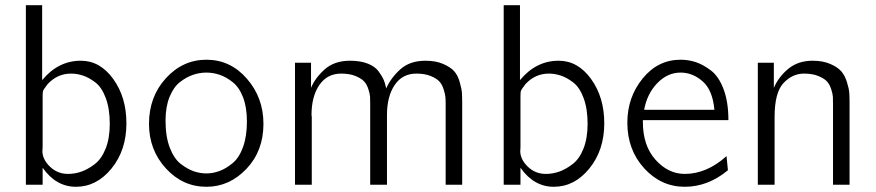

<svg xmlns="http://www.w3.org/2000/svg" viewBox="-20 -715 3389 743"><path d="M80.1 0V-694.8H143.1V-404.8Q205.1 -480 293 -480Q367.2 -480 418.2 -409.4Q469.2 -338.9 469.2 -237.8Q469.2 -133.8 411.6 -63Q354 7.8 273.9 7.8Q196.8 7.8 145 -65.9V0ZM144 -130.9Q144 -98.6 173.1 -70.3Q202.1 -42 243.2 -42Q270 -42 295.4 -51Q320.8 -60.1 346.9 -80.1Q373 -100.1 388.9 -140.1Q404.8 -180.2 404.8 -235.8Q404.8 -293.9 389.4 -335.4Q374 -377 349.1 -396Q324.2 -415 301 -422.6Q277.8 -430.2 254.9 -430.2Q201.7 -430.2 164.1 -389.2Q148.9 -369.1 147 -364.5Q145 -359.9 145 -342.8V-145Q145 -142.1 144.5 -137.9Q144 -133.8 144 -130.9Z M556.6 -235.8Q556.6 -340.8 622.1 -412.4Q687.5 -483.9 778.8 -483.9Q871.6 -483.9 935.5 -410.4Q999.5 -336.9 999.5 -235.8Q999.5 -130.9 933.6 -61.5Q867.7 7.8 778.8 7.8Q687 7.8 621.8 -63.5Q556.6 -134.8 556.6 -235.8ZM620.6 -248Q620.6 -186 637.2 -143.1Q653.8 -100.1 680.2 -80.1Q706.5 -60.1 730.5 -52Q754.4 -43.9 778.8 -43.9Q804.7 -43.9 830.1 -53.5Q855.5 -63 880.6 -84Q905.8 -105 920.7 -146.5Q935.5 -188 935.5 -245.1Q935.5 -299.3 920.7 -338.1Q905.8 -377 880.6 -397Q855.5 -417 830.1 -425.5Q804.7 -434.1 778.6 -434.1Q752.4 -434.1 727.1 -425.5Q701.7 -417 676.5 -397.5Q651.4 -377.9 636 -339.6Q620.6 -301.3 620.6 -248Z M1121.6 0V-472.2H1183.6V-375Q1199.7 -414.1 1237.1 -447Q1274.4 -480 1334.5 -480Q1375.5 -480 1404.1 -468.5Q1432.6 -457 1446.5 -437Q1460.4 -417 1465.1 -405.5Q1469.7 -394 1473.6 -377Q1474.6 -374 1474.6 -373Q1492.7 -414.1 1529.5 -447Q1566.4 -480 1626.5 -480Q1666.5 -480 1695.1 -467.5Q1723.6 -455.1 1737.5 -439.5Q1751.5 -423.8 1759 -397.5Q1766.6 -371.1 1767.6 -355Q1768.6 -338.9 1768.6 -314.9V0H1704.6V-311Q1704.6 -329.1 1703.6 -340.1Q1702.6 -351.1 1696.5 -370.1Q1690.4 -389.2 1679.4 -400.6Q1668.5 -412.1 1646 -421.1Q1623.5 -430.2 1591.3 -430.2Q1537.1 -430.2 1507.3 -386Q1477.5 -341.8 1477.5 -270V0H1412.6V-311Q1412.6 -329.1 1412.1 -340.1Q1411.6 -351.1 1405.5 -370.1Q1399.4 -389.2 1388.4 -400.6Q1377.4 -412.1 1355 -421.1Q1332.5 -430.2 1300.3 -430.2Q1246.1 -430.2 1215.8 -386Q1185.5 -341.8 1185.5 -270Q1185.5 -268.1 1186 -266.1Q1186.5 -264.2 1186.5 -262.2V0Z M1929.2 0V-694.8H1992.2V-404.8Q2054.2 -480 2142.1 -480Q2216.3 -480 2267.3 -409.4Q2318.4 -338.9 2318.4 -237.8Q2318.4 -133.8 2260.7 -63Q2203.1 7.8 2123 7.8Q2045.9 7.8 1994.1 -65.9V0ZM1993.2 -130.9Q1993.2 -98.6 2022.2 -70.3Q2051.3 -42 2092.3 -42Q2119.1 -42 2144.5 -51Q2169.9 -60.1 2196 -80.1Q2222.2 -100.1 2238 -140.1Q2253.9 -180.2 2253.9 -235.8Q2253.9 -293.9 2238.5 -335.4Q2223.1 -377 2198.2 -396Q2173.3 -415 2150.1 -422.6Q2127 -430.2 2104 -430.2Q2050.8 -430.2 2013.2 -389.2Q1998 -369.1 1996.1 -364.5Q1994.1 -359.9 1994.1 -342.8V-145Q1994.1 -142.1 1993.7 -137.9Q1993.2 -133.8 1993.2 -130.9Z M2407.7 -240.2Q2407.7 -338.4 2466.8 -411.1Q2525.9 -483.9 2613.8 -483.9Q2644.5 -483.9 2673.1 -474.4Q2701.7 -464.8 2731.7 -441.9Q2761.7 -418.9 2780.3 -369.4Q2798.8 -319.8 2798.8 -250H2467.8V-242.2Q2467.8 -151.4 2516.8 -96.7Q2565.9 -42 2629.9 -42Q2714.8 -42 2791.5 -110.8L2796.9 -56.2Q2719.7 7.8 2629.9 7.8Q2538.1 7.8 2472.9 -63.7Q2407.7 -135.3 2407.7 -240.2ZM2472.7 -290H2744.6Q2737.8 -366.2 2699.2 -400.1Q2660.6 -434.1 2613.8 -434.1Q2563 -434.1 2523.4 -393.1Q2483.9 -352.1 2472.7 -290Z M2912.6 0V-472.2H2974.6V-375Q2993.7 -418.9 3031.5 -449.5Q3069.3 -480 3124.5 -480Q3164.6 -480 3193.1 -467.5Q3221.7 -455.1 3235.6 -439Q3249.5 -422.9 3257.6 -397Q3265.6 -371.1 3266.6 -355Q3267.6 -338.9 3267.6 -314.9V0H3203.6V-311Q3203.6 -329.1 3203.1 -340.1Q3202.6 -351.1 3196.5 -370.1Q3190.4 -389.2 3179.4 -400.6Q3168.5 -412.1 3146 -421.1Q3123.5 -430.2 3091.3 -430.2Q3046.4 -430.2 3012 -393.6Q2977.5 -356.9 2977.5 -262.2V0Z"/></svg>

Font: CMU Bright
Style: Roman
Weight: 500
Version: Version 0.7.0